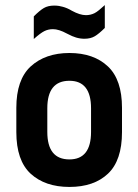

<svg xmlns="http://www.w3.org/2000/svg" viewBox="-20 -737 550 763"><path d="M101.6 -46.9Q44.9 -99.6 44.9 -211.9V-308.6Q44.9 -419.9 101.6 -472.7Q160.2 -526.4 255.9 -526.4Q352.5 -526.4 409.2 -472.7Q464.8 -419.9 464.8 -308.6V-211.9Q464.8 -99.6 409.2 -46.9Q353.5 5.9 255.9 5.9Q159.2 5.9 101.6 -46.9ZM341.8 -212.9V-306.6Q341.8 -416 255.9 -416Q168 -416 168 -306.6V-212.9Q168 -103.5 255.9 -103.5Q341.8 -103.5 341.8 -212.9ZM114.3 -671.9Q137.7 -695.3 154.3 -705.1Q170.9 -714.8 195.3 -714.8Q206.1 -714.8 214.4 -713.4Q222.7 -711.9 229.5 -710Q237.3 -708 246.6 -704.1Q255.9 -700.2 265.6 -694.3Q297.9 -676.8 321.3 -676.8Q339.8 -676.8 355.5 -684.6Q363.3 -688.5 373.5 -696.8Q383.8 -705.1 396.5 -716.8V-626Q373 -602.5 356.4 -592.8Q339.8 -583 315.4 -583Q298.8 -583 282.2 -587.9Q275.4 -589.8 266.1 -593.8Q256.8 -597.7 246.1 -603.5Q213.9 -621.1 190.4 -621.1Q171.9 -621.1 156.2 -613.3Q140.6 -605.5 114.3 -582Z"/></svg>

Font: Dinish
Style: Bold
Weight: 700
Designer: Bert Driehuis
Foundry: Playbeing
Version: Version 3.006; git-39231f3c-release